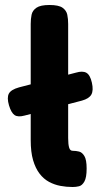

<svg xmlns="http://www.w3.org/2000/svg" viewBox="-20 -740 407 769"><path d="M78 -277Q52 -270 38.5 -279Q25 -288 16 -318Q7 -349 15.5 -365Q24 -381 56 -390L284 -449Q311 -457 326 -448.5Q341 -440 348 -409Q355 -378 346 -361.5Q337 -345 308 -337ZM271 9Q246 9 222 4.5Q198 0 176.5 -11.5Q155 -23 138.5 -44.5Q122 -66 112.5 -98.5Q103 -131 103 -179V-644Q103 -664 106.5 -681Q110 -698 126 -709Q142 -720 178 -720Q215 -720 230.5 -709Q246 -698 249.5 -681Q253 -664 253 -644V-187Q253 -174 254 -164.5Q255 -155 257 -148.5Q259 -142 262.5 -139Q266 -136 272 -136Q284 -136 296.5 -133Q309 -130 318 -115Q327 -100 327 -65Q327 -29 318 -13Q309 3 296.5 6Q284 9 271 9Z"/></svg>

Font: Fredoka Condensed SemiBold
Style: Regular
Weight: 600
Width: 3
Designer: Ben Nathan
Foundry: Milena B. Brandão, Ben Nathan
Version: Version 2.001